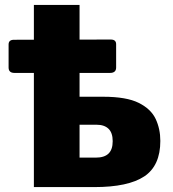

<svg xmlns="http://www.w3.org/2000/svg" viewBox="-20 -762 703 782"><path d="M118 0V-742H304V-368H400Q495 -368 545 -343Q595 -318 614 -277.5Q633 -237 633 -188Q633 -87 567.5 -43.5Q502 0 364 0ZM304 -120H370Q405 -120 422 -136.5Q439 -153 439 -187Q439 -221 422 -237.5Q405 -254 373 -254H304ZM39 -465Q15 -465 15 -487V-581Q15 -600 37 -600L431 -601Q453 -601 453 -582V-487Q453 -465 428 -465Z"/></svg>

Font: Libre Franklin Black
Style: Regular
Weight: 900
Designer: Pablo Impallari, Rodrigo Fuenzalida, Nhung Nguyen
Foundry: Impallari Type
Version: Version 3.000